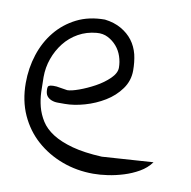

<svg xmlns="http://www.w3.org/2000/svg" viewBox="-64 -582 644 646"><g transform="rotate(10 258.0 -259.0)"><path d="M18.6 -261.7Q18.6 -312.5 33.7 -358.9Q48.8 -405.3 77.6 -440.4Q106.4 -475.6 147.9 -496.6Q189.5 -517.6 244.1 -517.6Q276.4 -513.7 300.3 -500Q324.2 -486.3 339.4 -466.3Q354.5 -446.3 361.3 -419.9Q367.2 -394.5 367.2 -365.2Q367.2 -330.1 346.7 -301.8Q326.2 -273.4 294.9 -254.4Q263.7 -235.4 227.5 -225.1Q191.4 -214.8 160.2 -214.8Q148.4 -214.8 136.2 -214.8Q124 -214.8 114.3 -218.8Q104.5 -222.7 98.6 -230.5Q92.8 -238.3 92.8 -253.9Q92.8 -258.8 94.2 -262.2Q95.7 -265.6 102.5 -267.1Q109.4 -268.6 123 -267.6Q136.7 -265.6 160.2 -261.7Q173.8 -261.7 199.7 -271Q225.6 -280.3 252.4 -294.9Q279.3 -309.6 298.8 -328.6Q318.4 -347.7 318.4 -366.2Q318.4 -385.7 312 -404.8Q305.7 -423.8 293 -438.5Q280.3 -453.1 263.2 -461.9Q246.1 -470.7 224.6 -468.8Q190.4 -465.8 162.6 -450.2Q134.8 -434.6 115.2 -409.7Q95.7 -384.8 85 -354.5Q74.2 -324.2 74.2 -291Q74.2 -265.6 75.2 -240.2Q76.2 -214.8 82.5 -190.4Q88.9 -166 103 -143.6Q117.2 -121.1 144 -104Q170.9 -86.9 211.9 -75.7Q252.9 -64.5 313.5 -61.5L488.3 -73.2Q472.7 -51.8 448.7 -38.1Q424.8 -24.4 397.9 -16.1Q371.1 -7.8 344.7 -3.9Q318.4 0 294.9 0Q238.3 0 188.5 -18.6Q138.7 -37.1 100.6 -70.8Q62.5 -104.5 40.5 -152.8Q18.6 -201.2 18.6 -261.7Z"/></g></svg>

Font: Indie Flower
Style: Regular
Weight: 400
Designer: Kimberly Geswein
Foundry: Kimberly Geswein
Version: Version 1.001 2010